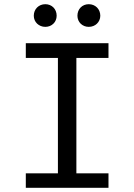

<svg xmlns="http://www.w3.org/2000/svg" viewBox="-20 -895 640 915"><path d="M196 -767C227 -767 250 -790 250 -820C250 -852 227 -875 196 -875C165 -875 141 -852 141 -820C141 -790 165 -767 196 -767ZM403 -767C434 -767 458 -790 458 -820C458 -852 434 -875 403 -875C372 -875 349 -852 349 -820C349 -790 372 -767 403 -767ZM497 -689H103V-619H256V-69H103V0H497V-69H344V-619H497Z"/></svg>

Font: FiraMono Nerd Font
Style: Regular
Weight: 400
Designer: Carrois Corporate & Edenspiekermann AG
Foundry: Carrois Corporate GbR & Edenspiekermann AG
Version: Version 003.206;Nerd Fonts 3.3.0